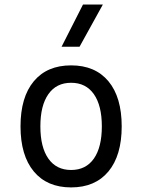

<svg xmlns="http://www.w3.org/2000/svg" viewBox="-20 -815 626 845"><path d="M293 9.8Q187 9.8 128.7 -60.5Q70.3 -130.9 70.3 -258.8Q70.3 -387.2 128.7 -457.3Q187 -527.3 293 -527.3Q398.9 -527.3 457.3 -457.3Q515.6 -387.2 515.6 -258.8Q515.6 -130.9 457.3 -60.5Q398.9 9.8 293 9.8ZM293 -66.9Q357.9 -66.9 393.1 -116.9Q428.2 -167 428.2 -258.8Q428.2 -350.6 393.1 -400.6Q357.9 -450.7 293 -450.7Q228 -450.7 192.9 -400.6Q157.7 -350.6 157.7 -258.8Q157.7 -167 192.9 -116.9Q228 -66.9 293 -66.9ZM251 -609.4 345.2 -794.9H432.6L330.1 -609.4Z"/></svg>

Font: Cascadia Mono NF SemiLight
Style: Regular
Weight: 350
Monospace: yes
Designer: Aaron Bell
Foundry: Saja Typeworks
Version: Version 2404.023; ttfautohint (v1.8.4)